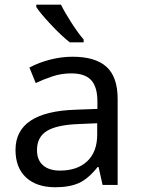

<svg xmlns="http://www.w3.org/2000/svg" viewBox="-20 -786 601 816"><path d="M416 0 398.9 -76.2H395Q355 -25.9 315.2 -8.1Q275.4 9.8 214.8 9.8Q135.7 9.8 90.8 -31.7Q45.9 -73.2 45.9 -148.9Q45.9 -312 303.2 -319.8L394 -323.2V-355Q394 -416 367.7 -445.1Q341.3 -474.1 283.2 -474.1Q240.7 -474.1 202.9 -461.4Q165 -448.7 131.8 -433.1L105 -499Q145.5 -520.5 193.4 -532.7Q241.2 -544.9 288.1 -544.9Q385.3 -544.9 432.6 -502Q480 -459 480 -365.2V0ZM234.9 -61Q308.6 -61 350.8 -100.8Q393.1 -140.6 393.1 -213.9V-262.2L314 -258.8Q221.7 -255.4 179.4 -229.5Q137.2 -203.6 137.2 -147.9Q137.2 -106 162.8 -83.5Q188.5 -61 234.9 -61ZM335.4 -606H276.4Q239.7 -635.3 196 -681.9Q152.3 -728.5 134.3 -755.9V-766.1H239.3Q254.9 -733.9 283.7 -689.2Q312.5 -644.5 335.4 -618.2Z"/></svg>

Font: Noto Sans Historic
Style: Regular
Weight: 400
Designer: Monotype Design Team
Foundry: Monotype Imaging Inc.
Version: Version 0.71 uh